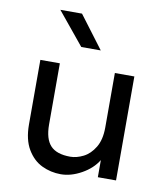

<svg xmlns="http://www.w3.org/2000/svg" viewBox="-83 -788 749 873"><g transform="rotate(10 292.0 -352.0)"><path d="M509 -480V0H425V-79Q400 -38 351.5 -11Q303 16 256 16Q210 16 169 -3.5Q128 -23 101.5 -67.5Q75 -112 75 -182V-480H165V-198Q165 -131 193.5 -100.5Q222 -70 285 -70Q314 -70 345 -85.5Q376 -101 397.5 -136.5Q419 -172 419 -229V-480ZM125 -720H225L338 -570H248Z"/></g></svg>

Font: Violet Sans
Style: Regular
Weight: 400
Designer: Calvin Waterman
Foundry: Violet Office
Version: Version 1.013